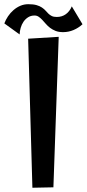

<svg xmlns="http://www.w3.org/2000/svg" viewBox="-58 -881 407 902"><path d="M217.8 -708 192.9 -1 94.2 1 74.2 -699.2ZM329.6 -767.1Q311 -750 287.6 -740Q264.2 -730 238.3 -730Q217.8 -730 203.1 -735.8Q188.5 -741.7 177.2 -750.2Q166 -758.8 157.2 -769Q148.4 -779.3 140.4 -787.8Q132.3 -796.4 123.8 -802.2Q115.2 -808.1 104.5 -808.1Q86.9 -808.1 74 -799.8Q61 -791.5 52.2 -778.6Q43.5 -765.6 39.1 -750Q34.7 -734.4 34.2 -719.2L-37.6 -771Q-31.2 -788.1 -20.3 -804.4Q-9.3 -820.8 5.4 -833.5Q20 -846.2 37.6 -853.8Q55.2 -861.3 75.2 -861.3Q98.6 -861.3 113.8 -856.9Q128.9 -852.5 138.9 -845.7Q148.9 -838.9 155.8 -831.3Q162.6 -823.7 169.4 -816.9Q176.3 -810.1 185.3 -805.7Q194.3 -801.3 208.5 -801.3Q233.4 -801.3 251.5 -814.5Q269.5 -827.6 279.3 -851.1Z"/></svg>

Font: Original Surfer
Style: Regular
Weight: 400
Designer: Astigmatic (AOETI)
Foundry: Astigmatic (AOETI)
Version: Version 1.001